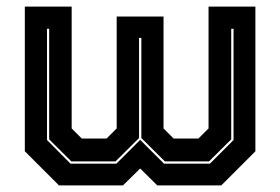

<svg xmlns="http://www.w3.org/2000/svg" viewBox="-20 -560 846 580"><path d="M55 -540H196.5V-172L227 -141.5H302L332.5 -172V-510H474V-172L504.5 -141.5H579.5L610 -172V-540H751.5V-103L648.5 0H455L403.5 -51L351.5 0H158L55 -103ZM122 -473V-137L193 -65.5H331.5L403.5 -137.5L475.5 -65.5H614L685.5 -137V-473H678.5V-139L611.5 -72.5H478L407 -143V-445.5H400V-143L329 -72.5H195.5L128.5 -139V-473Z"/></svg>

Font: Tourney Thin ExtraBold
Style: Regular
Weight: 800
Version: Version 1.015